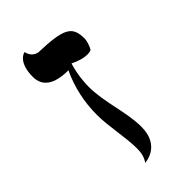

<svg xmlns="http://www.w3.org/2000/svg" viewBox="-184 -606 656 656"><g transform="rotate(-45 144.5 -277.5)"><path d="M117 -51C117 -29 112 -12 102 2C102 2 180 0 180 -94C180 -166 149 -241 149 -319C149 -340 152 -378 164 -416C178 -409 203 -399 224 -399C230 -399 237 -400 242 -402C250 -413 256 -435 256 -444C256 -505 230 -519 110 -523C93 -527 82 -538 78 -557C78 -557 38 -551 38 -477C38 -431 72 -407 140 -407C114 -352 101 -292 101 -230C101 -172 117 -109 117 -51Z"/></g></svg>

Font: Libertinus Math
Style: Regular
Weight: 400
Designer: Philipp H. Poll, Khaled Hosny
Foundry: Caleb Maclennan
Version: Version 7.050;RELEASE